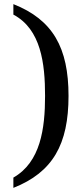

<svg xmlns="http://www.w3.org/2000/svg" viewBox="-20 -783 398 933"><path d="M45 130C237 54 313 -82 313 -317C313 -551 237 -687 45 -763V-712C179 -641 199 -475 199 -317C199 -158 177 5 45 80Z"/></svg>

Font: Noto Serif Gurmukhi Medium
Style: Regular
Weight: 500
Designer: Vaibhav Singh and the Monotype Design Team
Foundry: Monotype Imaging Inc.
Version: Version 2.004